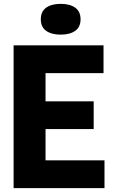

<svg xmlns="http://www.w3.org/2000/svg" viewBox="-20 -975 588 995"><path d="M50.5 0V-740H516.5V-596H216V-450H465.5V-306H216V-144H521.5V0ZM294.5 -795.5Q247 -795.5 219.2 -815.2Q191.5 -835 191.5 -875Q191.5 -915.5 219.2 -935.2Q247 -955 294.5 -955Q342 -955 369.8 -935.2Q397.5 -915.5 397.5 -875Q397.5 -835 369.8 -815.2Q342 -795.5 294.5 -795.5Z"/></svg>

Font: Encode Sans Condensed ExtraBold
Style: Regular
Weight: 800
Width: 3
Designer: Multiple Designers
Foundry: Impallari Type
Version: Version 3.000; ttfautohint (v1.8.3) -l 8 -r 50 -G 200 -x 14 